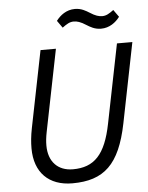

<svg xmlns="http://www.w3.org/2000/svg" viewBox="-60 -946 777 1006"><g transform="rotate(-5 328.5 -442.5)"><path d="M500 -782C545 -782 578 -808 599 -836L572 -874C549 -857 533 -847 512 -847C495 -847 476 -852 447 -871C429 -882 406 -897 372 -897C327 -897 294 -871 273 -843L300 -805C323 -822 339 -832 360 -832C377 -832 396 -827 425 -808C443 -797 466 -782 500 -782ZM174 -698 93 -294C85 -254 82 -220 82 -189C82 -62 156 12 280 12C446 12 530 -64 573 -278L657 -698H576L493 -284C461 -122 401 -61 289 -61C210 -61 161 -112 161 -197C161 -219 163 -239 169 -269L255 -698Z"/></g></svg>

Font: LVC Sans
Style: Italic
Weight: 400
Italic angle: -11.31°
Designer: Mike Abbink, Paul van der Laan, Pieter van Rosmalen
Foundry: Bold Monday
Version: Version 3.0